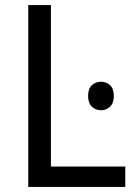

<svg xmlns="http://www.w3.org/2000/svg" viewBox="-20 -734 536 754"><path d="M91 0V-714H180V-80H472V0ZM377 -413Q397 -413 412 -399.5Q427 -386 427 -357Q427 -329 412 -315Q397 -301 377 -301Q356 -301 341 -315Q326 -329 326 -357Q326 -386 341 -399.5Q356 -413 377 -413Z"/></svg>

Font: Noto Sans Display
Style: Regular
Weight: 400
Designer: Monotype Design Team
Foundry: Monotype Imaging Inc.
Version: Version 2.003